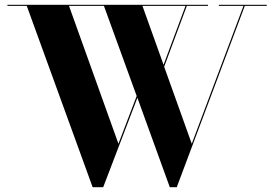

<svg xmlns="http://www.w3.org/2000/svg" viewBox="-20 -770 1142 800"><path d="M846.5 -745.5H758.5L664 -492L779 -171L994.5 -745.5H892V-750H1091.5V-745.5H1000L716.5 10H687.5L552.5 -362.5L410 10H366L91.5 -745.5H11V-750H846.5ZM473.5 -171 549.5 -370 413 -745.5H267.5ZM573.5 -745.5 661.5 -500 753 -745.5Z"/></svg>

Font: Bodoni* 36pt
Style: Bold
Weight: 700
Version: Version 2.3